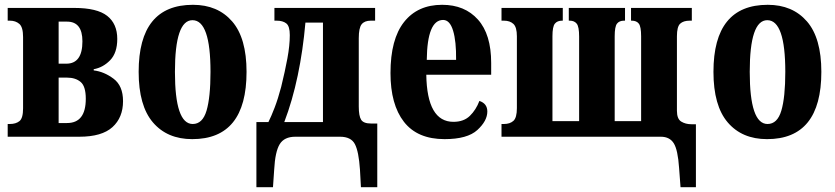

<svg xmlns="http://www.w3.org/2000/svg" viewBox="-20 -569 3473 799"><path d="M12 0H310Q404 0 448 -40Q492 -80 492 -148Q492 -212 452.5 -241.5Q413 -271 370 -276V-281Q409 -288 438.5 -318.5Q468 -349 468 -407Q468 -470 426 -503Q384 -536 289 -536H12V-483H21Q45 -483 60.5 -469.5Q76 -456 76 -415V-118Q76 -77 61 -65Q46 -53 21 -53H12ZM224 -304V-479H259Q323 -479 323 -397Q323 -304 256 -304ZM224 -57V-246H259Q294 -246 315.5 -228Q337 -210 337 -158Q337 -57 259 -57Z M780 10Q1006 10 1006 -270Q1006 -411 946 -480Q886 -549 783 -549Q557 -549 557 -270Q557 -129 616.5 -59.5Q676 10 780 10ZM782 -53Q708 -53 708 -270Q708 -485 781 -485Q856 -485 856 -270Q856 -164 839.5 -108.5Q823 -53 782 -53Z M1047 210H1116L1121 137Q1125 62 1144 31Q1163 0 1209 0H1395Q1441 0 1457 31Q1473 62 1478 137L1482 210H1550V-55H1524Q1493 -55 1483 -70.5Q1473 -86 1473 -126V-410Q1473 -453 1485 -468Q1497 -483 1523 -483H1541V-536H1122V-483H1131Q1157 -483 1171.5 -471.5Q1186 -460 1186 -423Q1186 -380 1176 -326Q1166 -272 1150 -207Q1137 -158 1123 -121.5Q1109 -85 1097 -61H1047ZM1163 -61Q1197 -150 1219 -255Q1241 -360 1251 -475H1324V-61Z M1830 10Q1925 10 1966.5 -28Q2008 -66 2008 -105Q2008 -138 1975 -149Q1961 -112 1935.5 -87Q1910 -62 1867 -62Q1757 -62 1754 -258H2024V-307Q2024 -426 1969 -487.5Q1914 -549 1820 -549Q1718 -549 1661.5 -477.5Q1605 -406 1605 -265Q1605 -134 1661 -62Q1717 10 1830 10ZM1756 -320Q1758 -486 1824 -486Q1852 -486 1865.5 -441.5Q1879 -397 1878 -320Z M2812 210H2876V-52H2857Q2833 -52 2815 -63Q2797 -74 2797 -108V-418Q2797 -458 2810.5 -470.5Q2824 -483 2850 -483H2859V-536H2606V-483H2609Q2629 -483 2638.5 -470.5Q2648 -458 2648 -418V-65H2538V-418Q2538 -458 2547.5 -470.5Q2557 -483 2577 -483H2581V-536H2347V-483H2351Q2370 -483 2380 -470.5Q2390 -458 2390 -417V-65H2279V-418Q2279 -458 2289 -470.5Q2299 -483 2319 -483H2322V-536H2067V-483H2077Q2102 -483 2116.5 -469.5Q2131 -456 2131 -418V-119Q2131 -79 2116.5 -66Q2102 -53 2077 -53H2067V0H2730Q2767 0 2784 27.5Q2801 55 2806 130Z M3172 10Q3398 10 3398 -270Q3398 -411 3338 -480Q3278 -549 3175 -549Q2949 -549 2949 -270Q2949 -129 3008.5 -59.5Q3068 10 3172 10ZM3174 -53Q3100 -53 3100 -270Q3100 -485 3173 -485Q3248 -485 3248 -270Q3248 -164 3231.5 -108.5Q3215 -53 3174 -53Z"/></svg>

Font: Noto Serif ExtraCondensed Extra
Style: Regular
Weight: 800
Width: 3
Designer: Monotype Design Team
Foundry: Monotype Imaging Inc.
Version: Version 1.002